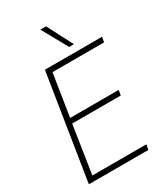

<svg xmlns="http://www.w3.org/2000/svg" viewBox="-221 -1011 966 1109"><g transform="rotate(-30 262.5 -457.0)"><path d="M33 0 144 -700H525L519 -666H175L131 -386H455L449 -352H125L76 -34H436L430 0ZM331 -744 237 -914H275L363 -744Z"/></g></svg>

Font: Georama ExtraCondensed Thin ExtraLight
Style: Italic
Weight: 250
Italic angle: -9°
Version: Version 1.001